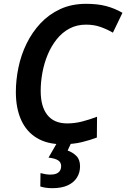

<svg xmlns="http://www.w3.org/2000/svg" viewBox="-20 -745 661 1005"><path d="M306 10Q227 10 172.5 -23Q118 -56 90.5 -117.5Q63 -179 63 -263Q63 -326 76.5 -391.5Q90 -457 119 -516.5Q148 -576 192 -623Q236 -670 295.5 -697.5Q355 -725 431 -725Q490 -725 534.5 -713.5Q579 -702 621 -678L571 -574Q540 -592 506 -604Q472 -616 430 -616Q382 -616 343.5 -595.5Q305 -575 276.5 -539Q248 -503 229.5 -458.5Q211 -414 202 -365Q193 -316 193 -269Q193 -187 228 -143Q263 -99 332 -99Q371 -99 410 -109Q449 -119 488 -134L487 -25Q453 -12 408.5 -1Q364 10 306 10ZM254 240Q235 240 218.5 237.5Q202 235 191 231L192 161Q202 164 216.5 166.5Q231 169 243 169Q262 169 274.5 164Q287 159 293.5 149Q300 139 300 124Q300 105 284.5 94.5Q269 84 234 80L280 0H354L334 43Q360 52 379.5 71Q399 90 399 126Q399 158 383 184Q367 210 335 225Q303 240 254 240Z"/></svg>

Font: Noto Sans Display SemiBold
Style: Italic
Weight: 600
Italic angle: -12°
Designer: Monotype Design Team
Foundry: Monotype Imaging Inc.
Version: Version 2.003